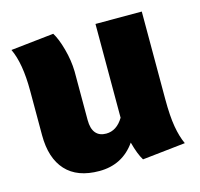

<svg xmlns="http://www.w3.org/2000/svg" viewBox="-91 -675 827 793"><g transform="rotate(-15 323.0 -278.5)"><path d="M426 20Q409 -7 395 -60Q339 20 240 20Q146 20 97.5 -33Q49 -86 49 -184V-375Q49 -492 18 -557L202 -577Q219 -550 232.5 -500.5Q246 -451 247 -404V-196Q247 -159 262.5 -140.5Q278 -122 307 -122Q352 -122 381 -170V-172V-571H579V-196Q579 -124 587 -78Q595 -32 610 0Z"/></g></svg>

Font: FiraGO Heavy
Style: Regular
Weight: 900
Designer: bBox Type
Foundry: bBox Type GmbH
Version: Version 1.001